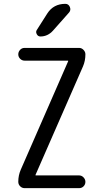

<svg xmlns="http://www.w3.org/2000/svg" viewBox="-20 -980 540 1000"><path d="M87.9 -95.7 335 -661.1V-663.1Q335 -664.1 334 -664.1H108.4Q94.7 -664.1 85 -673.8Q75.2 -683.6 75.2 -696.8Q75.2 -710 84.5 -720.2Q93.8 -730.5 108.4 -730.5H391.6Q405.3 -730.5 415 -720.2Q424.8 -710 424.8 -697.3Q424.8 -663.1 412.1 -633.8L165 -69.3V-67.4Q165 -66.4 166 -66.4H391.6Q405.3 -66.4 415 -56.2Q424.8 -45.9 424.8 -32.7Q424.8 -19.5 415.5 -9.8Q406.2 0 391.6 0H108.4Q94.7 0 85 -9.8Q75.2 -19.5 75.2 -33.2Q75.2 -66.4 87.9 -95.7ZM226.6 -910.2Q258.8 -960 320.3 -960Q336.9 -960 343.8 -943.8Q350.6 -927.7 339.8 -915L255.9 -820.3Q228.5 -790 190.4 -790Q177.7 -790 171.4 -802.2Q165 -814.5 171.9 -824.2Z"/></svg>

Font: Rounded-X Mgen+ 1mn regular
Style: Regular
Weight: 400
Designer: [Source Han Sans]
Ryoko NISHIZUKA  (kana & ideographs); Paul D. Hunt (Latin, Greek & Cyrillic); Wenlong ZHANG  (bopomofo
Version: Version 1.059.20150602